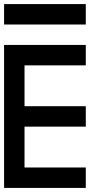

<svg xmlns="http://www.w3.org/2000/svg" viewBox="-20 -1020 540 940"><path d="M0 -100V-800H400V-700H100V-500H400V-400H100V-200H400V-100ZM0 -900V-1000H400V-900Z"/></svg>

Font: GalmuriMono9 Regular
Style: Regular
Weight: 400
Designer: Lee Minseo (quiple)
Version: Version 2.399;hotconv 1.1.1;makeotfexe 2.6.0 DEVELOPMENT